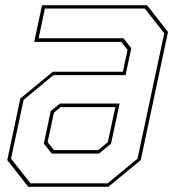

<svg xmlns="http://www.w3.org/2000/svg" viewBox="-20 -720 676 740"><path d="M89 0 8 -103 58.5 -340.5 183.5 -443.5H453.5L471.5 -528L447.5 -558.5H112L142 -700H546.5L627.5 -597L522.5 -103L397.5 0ZM179.5 -128 149 -166.5 175.5 -292 211 -321H441L408 -166.5L361.5 -128ZM97.5 -13.5H395L510 -108.5L613 -592L538 -687H153L129 -572.5H456L486 -534L464 -430.5H186L71 -335L22.5 -108.5ZM188 -141.5H358.5L395.5 -172L424.5 -307H213.5L188 -286L163.5 -172Z"/></svg>

Font: Tourney Thin
Style: Italic
Weight: 100
Italic angle: -12°
Designer: Tyler Finck
Foundry: Etcetera Type Co
Version: Version 1.015